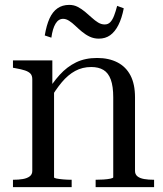

<svg xmlns="http://www.w3.org/2000/svg" viewBox="-20 -765 668 785"><path d="M33 0V-30H34Q56 -30 73.5 -33Q91 -36 101.5 -44Q112 -52 112 -66V-441Q112 -456 104.5 -464Q97 -472 82 -477Q67 -482 44 -486L33 -488V-518H194V-413L201 -404V-40Q201 -37 211.5 -35Q222 -33 238.5 -31.5Q255 -30 273 -30V0ZM610 0H371V-30Q385 -30 402 -31Q419 -32 431 -34.5Q443 -37 443 -40V-367Q443 -412 433 -439.5Q423 -467 403 -479Q383 -491 353 -491Q317 -491 287.5 -475Q258 -459 232.5 -428.5Q207 -398 182 -355L166 -379Q194 -426 224 -459Q254 -492 291 -510Q328 -528 377 -528Q425 -528 460 -510Q495 -492 513.5 -456.5Q532 -421 532 -367V-66Q532 -52 542 -44Q552 -36 569.5 -33Q587 -30 609 -30H610ZM384 -607Q364 -607 347 -615Q330 -623 315 -635.5Q300 -648 287.5 -660Q275 -672 262.5 -680Q250 -688 238 -688Q219 -688 207 -668Q195 -648 190 -611L163 -620Q170 -662 182.5 -689.5Q195 -717 215 -731Q235 -745 263 -745Q282 -745 297.5 -737Q313 -729 327.5 -717Q342 -705 355 -693Q368 -681 381 -673Q394 -665 408 -665Q422 -665 431 -674.5Q440 -684 446.5 -701Q453 -718 459 -741L486 -731Q478 -690 464 -662.5Q450 -635 430.5 -621Q411 -607 384 -607Z"/></svg>

Font: Roboto Serif 144pt
Style: Regular
Weight: 400
Version: Version 1.008